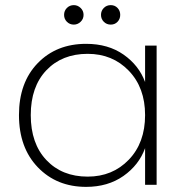

<svg xmlns="http://www.w3.org/2000/svg" viewBox="-20 -721 713 749"><path d="M316 -550Q402 -550 462 -508Q522 -466 546 -401V-543H591V0H546V-143Q522 -77 461.5 -34.5Q401 8 316 8Q201 8 127.5 -68.5Q54 -145 54 -272Q54 -399 127 -474.5Q200 -550 316 -550ZM546 -272Q546 -379 482.5 -445Q419 -511 322 -511Q222 -511 161 -447Q100 -383 100 -272Q100 -161 161 -96.5Q222 -32 322 -32Q419 -32 482.5 -98Q546 -164 546 -272ZM268 -625Q252 -625 241 -636Q230 -647 230 -663Q230 -679 241 -690Q252 -701 268 -701Q283 -701 294.5 -690Q306 -679 306 -663Q306 -647 294.5 -636Q283 -625 268 -625ZM438.5 -636Q428 -625 412 -625Q396 -625 385 -636Q374 -647 374 -663Q374 -679 385 -690Q396 -701 412 -701Q428 -701 438.5 -690Q449 -679 449 -663Q449 -647 438.5 -636Z"/></svg>

Font: Poppins ExtraLight
Style: Regular
Weight: 275
Designer: Ninad Kale (Devanagari), Jonny Pinhorn (Latin)
Foundry: Indian Type Foundry
Version: Version 3.200;PS 1.000;hotconv 16.6.54;makeotf.lib2.5.65590